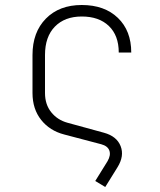

<svg xmlns="http://www.w3.org/2000/svg" viewBox="-20 -580 640 768"><path d="M361 144 410 65Q424 41 417.5 22.5Q411 4 385 -3L237 -42Q179 -57 144.5 -100.5Q110 -144 110 -208V-360Q110 -451 163.5 -505.5Q217 -560 307 -560Q398 -560 451.5 -508.5Q505 -457 505 -370H455Q455 -438 415.5 -476Q376 -514 307 -514Q239 -514 199.5 -473.5Q160 -433 160 -360V-208Q160 -162 185 -131Q210 -100 250 -89L396 -49Q447 -35 462.5 4.5Q478 44 450 89L401 168Z"/></svg>

Font: JetBrains Mono NL Thin
Style: Regular
Weight: 100
Monospace: yes
Designer: Philipp Nurullin, Konstantin Bulenkov
Foundry: JetBrains
Version: Version 2.305; ttfautohint (v1.8.4.7-5d5b)